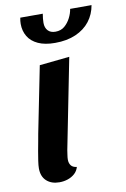

<svg xmlns="http://www.w3.org/2000/svg" viewBox="-86 -785 562 857"><g transform="rotate(-10 195.5 -357.0)"><path d="M113 20Q77 20 55 0Q33 -20 33 -57Q33 -70 36 -90.5Q39 -111 43 -133.5Q47 -156 51 -176.5Q55 -197 57 -210L117 -510L253 -524L172 -115Q171 -107 169 -94.5Q167 -82 167 -73Q167 -57 175 -46.5Q183 -36 201 -34Q196 -16 182.5 -4Q169 8 151 14Q133 20 113 20ZM202 -596Q156 -596 125.5 -610Q95 -624 80 -649Q65 -674 65 -706Q65 -719 68 -734H170Q168 -723 167 -712.5Q166 -702 166 -693Q166 -671 178 -658Q190 -645 212 -645Q237 -645 253.5 -659Q270 -673 280.5 -693.5Q291 -714 294 -734H391Q384 -693 360 -662Q336 -631 296 -613.5Q256 -596 202 -596Z"/></g></svg>

Font: Sansita Swashed Light Medium
Style: Regular
Weight: 500
Version: Version 1.003